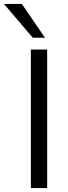

<svg xmlns="http://www.w3.org/2000/svg" viewBox="-69 -957 348 977"><path d="M88 0V-705H171V0ZM98 -765 -49 -937H42L160 -765Z"/></svg>

Font: Mulish
Style: Regular
Weight: 400
Designer: Vernon Adams
Foundry: Vernon Adams
Version: Version 3.603; ttfautohint (v1.8.3)